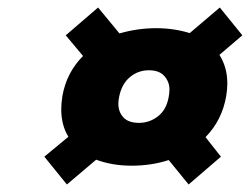

<svg xmlns="http://www.w3.org/2000/svg" viewBox="-20 -635 665 511"><path d="M582 -379Q571 -315 527 -270L568 -218L482 -144L429 -209Q383 -194 330 -194Q279 -194 236 -210L158 -144L98 -218L162 -271Q143 -302 143 -344Q143 -360 146 -379Q157 -442 201 -486L155 -541L241 -615L298 -546Q346 -560 396 -560Q442 -560 485 -547L565 -615L625 -541L564 -489Q585 -456 585 -413Q585 -397 582 -379ZM350 -308Q378 -308 400.5 -325.5Q423 -343 429 -377Q431 -388 431 -397Q431 -417 417.5 -432.5Q404 -448 376 -448Q348 -448 326 -430Q304 -412 297 -377Q295 -367 295 -359Q295 -337 308.5 -322.5Q322 -308 350 -308Z"/></svg>

Font: Fz Poppins ExtBd
Style: Italic
Weight: 800
Italic angle: -10°
Designer: Ninad Kale (Devanagari), Jonny Pinhorn (Latin)
Foundry: Indian Type Foundry
Version: Vit hóa bi Vntype.Com & FontZin.Com